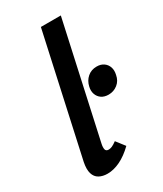

<svg xmlns="http://www.w3.org/2000/svg" viewBox="-182 -782 731 859"><g transform="rotate(-30 183.0 -352.0)"><path d="M111 7Q86 7 68 -3Q50 -13 43.5 -35Q37 -57 44 -92L180 -711H283L154 -124Q150 -106 152.5 -95Q155 -84 169 -84Q177 -84 186.5 -88Q196 -92 211 -103L245 -59Q211 -26 177 -9.5Q143 7 111 7ZM292 -297Q270 -297 255.5 -307Q241 -317 235 -334Q229 -351 234 -372Q240 -399 259.5 -416Q279 -433 307 -433Q329 -433 343.5 -422.5Q358 -412 363.5 -395Q369 -378 364 -357Q359 -329 338.5 -313Q318 -297 292 -297Z"/></g></svg>

Font: Ysabeau Infant
Style: Bold Italic
Weight: 700
Italic angle: -12°
Designer: Christian Thalmann (Catharsis Fonts)
Version: Version 2.001;gftools[0.9.30]; featfreeze: ss01,ss02,lnum